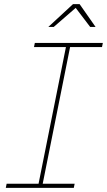

<svg xmlns="http://www.w3.org/2000/svg" viewBox="-20 -906 516 926"><path d="M441 -776H415L345 -868L239 -776H213L332 -886H364ZM472 -679H318L186 -20H340L336 0H8L12 -20H166L298 -679H144L148 -699H476Z"/></svg>

Font: TypoPRO Montserrat Alternates
Style: Italic
Weight: 250
Italic angle: -11.3°
Designer: Julieta Ulanovsky
Foundry: Julieta Ulanovsky
Version: Version 6.001